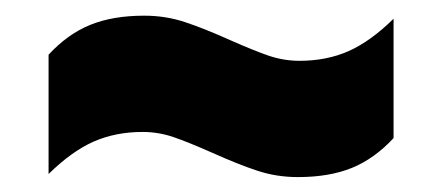

<svg xmlns="http://www.w3.org/2000/svg" viewBox="-20 -506 578 251"><path d="M257 -306.5Q226.5 -320 206.8 -326.8Q187 -333.5 166.5 -333.5Q131 -333.5 102.2 -320.8Q73.5 -308 43.5 -278.5V-434.5Q68.5 -461.5 98 -473.5Q127.5 -485.5 168.5 -485.5Q196.5 -485.5 221.5 -477.2Q246.5 -469 281 -453.5Q311.5 -440 331.2 -433.2Q351 -426.5 371.5 -426.5Q407 -426.5 435.8 -439.2Q464.5 -452 494.5 -481.5V-325.5Q469.5 -298.5 440 -286.5Q410.5 -274.5 369.5 -274.5Q341.5 -274.5 316.5 -282.8Q291.5 -291 257 -306.5Z"/></svg>

Font: Encode Sans SemiCondensed Black
Style: Regular
Weight: 900
Width: 4
Designer: Multiple Designers
Foundry: Impallari Type
Version: Version 2.000